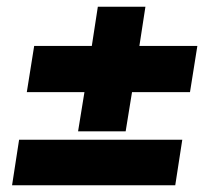

<svg xmlns="http://www.w3.org/2000/svg" viewBox="-20 -553 640 573"><path d="M213 -161 232 -278H60L82 -416H254L272 -533H414L396 -416H569L547 -278H374L355 -161ZM16 0 37 -136H524L503 0Z"/></svg>

Font: Mulish ExtraBlack
Style: Italic
Weight: 1000
Italic angle: -9°
Designer: Vernon Adams
Foundry: Vernon Adams
Version: Version 3.603; ttfautohint (v1.8.3)